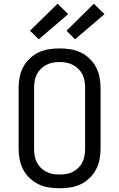

<svg xmlns="http://www.w3.org/2000/svg" viewBox="-20 -1003 640 1031"><path d="M300 8Q271 8 242 3.5Q213 -1 187 -13.5Q161 -26 139.5 -46.5Q118 -67 104.5 -92.5Q91 -118 85.5 -147Q80 -176 80 -205V-530Q80 -559 85.5 -588Q91 -617 104.5 -642.5Q118 -668 139.5 -688.5Q161 -709 187 -721.5Q213 -734 242 -738.5Q271 -743 300 -743Q329 -743 358 -738.5Q387 -734 413 -721.5Q439 -709 460.5 -688.5Q482 -668 495.5 -642.5Q509 -617 514.5 -588Q520 -559 520 -530V-205Q520 -176 514.5 -147Q509 -118 495.5 -92.5Q482 -67 460.5 -46.5Q439 -26 413 -13.5Q387 -1 358 3.5Q329 8 300 8ZM300 -66Q319 -66 337 -69Q355 -72 371.5 -80.5Q388 -89 401.5 -102.5Q415 -116 423 -132.5Q431 -149 434 -167.5Q437 -186 437 -205V-530Q437 -549 434 -567.5Q431 -586 423 -602.5Q415 -619 401.5 -632.5Q388 -646 371.5 -654.5Q355 -663 337 -666.5Q319 -670 300 -670Q281 -670 263 -666.5Q245 -663 228.5 -654.5Q212 -646 198.5 -632.5Q185 -619 177 -602.5Q169 -586 166 -567.5Q163 -549 163 -530V-205Q163 -186 166 -167.5Q169 -149 177 -132.5Q185 -116 198.5 -102.5Q212 -89 228.5 -80.5Q245 -72 263 -69Q281 -66 300 -66ZM383 -792 337 -838 484 -983 541 -927ZM188 -792 141 -838 289 -983 346 -927Z"/></svg>

Font: Iosevka SS04 Extended
Style: Regular
Weight: 400
Width: 7
Monospace: yes
Designer: Belleve Invis
Foundry: Belleve Invis
Version: Version 19.0.0; ttfautohint (v1.8.4)